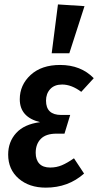

<svg xmlns="http://www.w3.org/2000/svg" viewBox="-20 -838 450 872"><path d="M243.2 -817.9 363.8 -810.1 294.9 -596.2H214.8ZM188 14.2Q112.3 14.2 64.7 -27.1Q17.1 -68.4 17.1 -136.2Q17.1 -193.8 53.5 -233.9Q89.8 -273.9 162.1 -283.2Q69.8 -305.7 69.8 -387.2Q69.8 -452.1 119.1 -497.6Q168.5 -543 252.9 -543Q347.2 -543 405.8 -482.9L349.1 -420.9Q304.7 -454.1 262.2 -454.1Q227.1 -454.1 208 -433.3Q189 -412.6 189 -380.9Q189 -315.9 257.8 -315.9H298.8L272.9 -231H236.8Q188.5 -231 165.3 -207.3Q142.1 -183.6 142.1 -144Q142.1 -112.3 158.7 -94.7Q175.3 -77.1 208 -77.1Q236.3 -77.1 260.7 -87.4Q285.2 -97.7 315.9 -119.1L361.8 -49.8Q290 14.2 188 14.2Z"/></svg>

Font: Fira Sans Compressed Medium
Style: Italic
Weight: 500
Width: 3
Italic angle: -8°
Designer: Carrois Corporate & Edenspiekermann AG
Foundry: Carrois Corporate GbR & Edenspiekermann AG
Version: Version 4.203;PS 004.203;hotconv 1.0.88;makeotf.lib2.5.64775